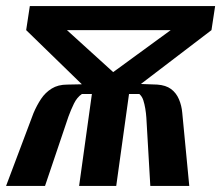

<svg xmlns="http://www.w3.org/2000/svg" viewBox="-33 -611 727 631"><path d="M-13 0 77 -239Q88 -265 102 -286Q116 -307 137 -320Q158 -333 188 -333L236 -334L53 -512L65 -591H674L662 -512L430 -335L484 -333Q512 -331 529 -318.5Q546 -306 555 -285Q564 -264 566 -240L589 0H461L448 -224Q447 -239 444.5 -254Q442 -269 438 -281.5Q434 -294 425 -302H391L349 0H227L269 -302H236Q220 -291 210 -270.5Q200 -250 192 -228L115 0ZM339 -374 528 -512H187Z"/></svg>

Font: Alumni Sans
Style: Bold Italic
Weight: 700
Italic angle: -8°
Designer: Robert E. Leuschke
Foundry: Robert E. Leuschke
Version: Version 1.016